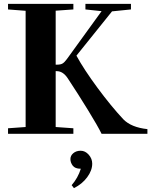

<svg xmlns="http://www.w3.org/2000/svg" viewBox="-20 -683 792 980"><path d="M21 0V-28.3L110.8 -34.7V-627.9L21 -634.8V-663.1H354.5V-634.8L264.2 -628.4V-353H272Q289.6 -353 299.3 -358.9Q309.1 -364.7 321.3 -381.3L498.5 -626L416 -634.8V-663.1H648.4V-634.8L551.8 -625L370.1 -398.9Q408.7 -328.1 477.8 -234.6Q546.9 -141.1 609.4 -74.2Q649.9 -32.7 732.4 -23.9V0H498.5Q480 -38.1 429 -121.3Q377.9 -204.6 325.2 -284.2Q301.3 -319.8 269.5 -319.8H264.2V-34.7L354.5 -28.3V0ZM357.4 277.3 345.7 262.2Q377.9 225.1 392.6 178.2H391.1Q363.3 178.2 351.3 162.6Q339.4 147 339.4 128.9Q339.4 111.3 354.2 98.9Q369.1 86.4 391.6 86.4Q415 86.4 432.9 106.7Q450.7 127 450.7 152.3Q450.7 187 425 221.7Q399.4 256.3 357.4 277.3Z"/></svg>

Font: Elstob
Style: Bold
Weight: 700
Designer: Peter S. Baker
Version: Version 1.015